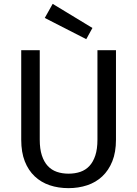

<svg xmlns="http://www.w3.org/2000/svg" viewBox="-20 -960 711 995"><path d="M90 0ZM581 -236Q581 -171 562 -124Q543 -77 510 -46Q477 -15 432 0Q387 15 335 15Q282 15 237.5 0Q193 -15 160 -46Q127 -77 108.5 -124Q90 -171 90 -236V-700H186V-236Q186 -188 197 -154.5Q208 -121 227.5 -100Q247 -79 274.5 -69.5Q302 -60 335 -60Q369 -60 396.5 -69.5Q424 -79 443.5 -100Q463 -121 474 -154.5Q485 -188 485 -236V-700H581ZM459 -815 427 -757 212 -867 253 -940Z"/></svg>

Font: Orienta
Style: Regular
Weight: 400
Designer: Eduardo Rodriguez Tunni
Foundry: Eduardo Rodriguez Tunni
Version: Version 1.001